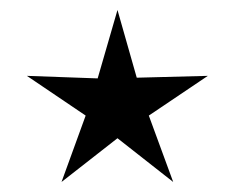

<svg xmlns="http://www.w3.org/2000/svg" viewBox="-20 -442 473 387"><path d="M329.1 -75.2 210.9 -168H222.7L104 -75.2L155.3 -216.3L159.2 -204.6L34.2 -289.1L184.6 -283.7L174.8 -276.9L216.8 -421.9L257.8 -277.8L248 -285.2L398.9 -289.1L273.4 -204.6L277.3 -216.3Z"/></svg>

Font: Lateef
Style: Bold
Weight: 700
Designer: SIL International
Foundry: SIL International
Version: Version 4.200